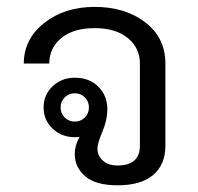

<svg xmlns="http://www.w3.org/2000/svg" viewBox="-20 -537 582 565"><path d="M229.6 -250.4Q217.5 -262.5 200 -262.5Q182.5 -262.5 170.4 -250.4Q158.3 -238.3 158.3 -220.8Q158.3 -203.3 170.4 -191.2Q182.5 -179.2 200 -179.2Q217.5 -179.2 229.6 -191.2Q241.7 -203.3 241.7 -220.8Q241.7 -238.3 229.6 -250.4ZM214.2 -134.2Q210 -133.3 200 -133.3Q161.7 -133.3 135 -158.3Q108.3 -183.3 108.3 -220.8Q108.3 -258.3 135 -283.3Q161.7 -308.3 200 -308.3Q243.3 -308.3 269.6 -281.7Q295.8 -255 295.8 -216.7Q295.8 -183.3 281.2 -149.2Q266.7 -115 266.7 -100Q266.7 -79.2 282.5 -64.6Q298.3 -50 325.8 -50Q391.7 -50 391.7 -108.3V-350Q391.7 -395.8 356.2 -425Q320.8 -454.2 258.3 -454.2Q195.8 -454.2 160.4 -425Q125 -395.8 125 -350H50Q50 -421.7 110 -469.2Q170 -516.7 258.3 -516.7Q348.3 -516.7 407.5 -471.3Q466.7 -425.8 466.7 -350V-108.3Q466.7 -52.5 430.8 -22.1Q395 8.3 325.8 8.3Q261.7 8.3 230.8 -18.3Q200 -45 200 -83.3Q200 -109.2 214.2 -134.2Z"/></svg>

Font: BoonBaan
Style: Regular
Weight: 400
Designer: Sungsit Sawaiwan
Foundry: FontUni
Version: Version 2.0